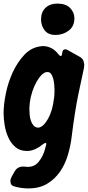

<svg xmlns="http://www.w3.org/2000/svg" viewBox="-28 -831 490 1071"><path d="M281 -636Q241 -636 221 -662Q201 -688 201 -722Q201 -764 226 -787.5Q251 -811 291 -811Q340 -811 363.5 -786Q387 -761 387 -729Q387 -684 355 -660Q323 -636 281 -636ZM440 -450Q429 -402 409 -305Q389 -208 372 -70Q366 -18 350.5 34Q335 86 306.5 127Q278 168 235 194Q192 220 130 220Q92 220 56 210Q36 205 33 194.5Q30 184 30 179Q30 167 38 153L54 125Q69 98 102 98Q110 98 115 99Q119 100 126 100Q164 100 186 73.5Q208 47 219 14L228 -17Q229 -21 229.5 -23.5Q230 -26 230 -28Q230 -34 226 -34Q222 -34 211 -26Q171 7 131 11H121Q83 11 58 -10.5Q33 -32 18.5 -64Q4 -96 -2 -132.5Q-8 -169 -8 -199Q-8 -247 4.5 -309Q17 -371 43 -427.5Q69 -484 108 -525.5Q147 -567 201 -573Q205 -574 212 -574Q235 -574 257.5 -563Q280 -552 299 -527Q307 -518 311 -518Q317 -518 319 -535Q321 -556 336 -556Q342 -556 349 -552L417 -514Q433 -505 437.5 -491.5Q442 -478 442 -468Q442 -462 440 -450ZM187 -119Q214 -123 239.5 -167.5Q265 -212 273 -281Q275 -292 275.5 -307.5Q276 -323 276 -330Q276 -342 274.5 -359Q273 -376 269 -391.5Q265 -407 257.5 -418Q250 -429 238 -429H233Q219 -428 204 -413Q189 -398 175.5 -374Q162 -350 152 -319.5Q142 -289 138 -257Q137 -247 136.5 -237.5Q136 -228 136 -220Q136 -208 137.5 -190.5Q139 -173 144.5 -157Q150 -141 160 -130Q170 -119 187 -119Z"/></svg>

Font: Bangerz 2
Style: Regular
Weight: 400
Designer: vernon adams
Foundry: Vernon Adams
Version: Version 2.10;December 28, 2023;FontCreator 13.0.0.2683 64-bi